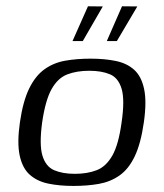

<svg xmlns="http://www.w3.org/2000/svg" viewBox="-20 -592 526 617"><path d="M216 5.5Q170.7 5.5 135 -2Q99.2 -9.5 75.7 -30.5Q52.1 -51.4 43.3 -92.1Q34.5 -132.8 44 -199Q53.8 -266.7 73.8 -307.6Q93.8 -348.5 122.9 -369.3Q151.9 -390.2 189.3 -396.9Q226.7 -403.5 271.4 -403.5Q316.6 -403.5 352.5 -396Q388.4 -388.5 411.4 -367.5Q434.5 -346.6 443.1 -306Q451.8 -265.4 442.3 -199Q432.5 -130.5 413 -89.7Q393.5 -48.8 364.3 -28.3Q335.2 -7.8 297.9 -1.1Q260.7 5.5 216 5.5ZM220.5 -33.4Q260.8 -33.4 290.8 -45.1Q320.9 -56.8 341 -92.1Q361.1 -127.3 370.8 -199Q381.3 -270.7 371 -306Q360.7 -341.4 333.9 -353Q307.1 -364.6 266.8 -364.6Q226.8 -364.6 196.4 -353Q166 -341.4 146 -306Q126 -270.7 115.5 -199Q105.8 -127.3 116.3 -92.1Q126.9 -56.8 153.9 -45.1Q181 -33.4 220.5 -33.4ZM323.2 -460 372.1 -571.8 421.3 -571.3 355.5 -460ZM213 -460 262.7 -571.8 310.4 -571.3 246 -460Z"/></svg>

Font: Genos Thin
Style: Italic
Weight: 100
Italic angle: -8°
Designer: Robert E. Leuschke
Foundry: Robert E. Leuschke
Version: Version 1.010